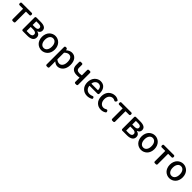

<svg xmlns="http://www.w3.org/2000/svg" viewBox="699 -2908 5477 5477"><g transform="rotate(45 3438.0 -169.0)"><path d="M241.2 0Q227.5 0 217.3 -10.3Q207 -20.5 207 -35.2V-453.1Q207 -458 202.1 -458H63.5Q48.8 -458 39.1 -468.3Q29.3 -478.5 29.3 -492.2V-515.6Q29.3 -529.3 39.1 -539.6Q48.8 -549.8 63.5 -549.8H463.9Q478.5 -549.8 488.8 -539.6Q499 -529.3 499 -515.6V-492.2Q499 -478.5 488.8 -468.3Q478.5 -458 463.9 -458H326.2Q322.3 -458 322.3 -453.1V-35.2Q322.3 -20.5 312 -10.3Q301.8 0 287.1 0Z M649.4 0Q634.8 0 624.5 -10.3Q614.3 -20.5 614.3 -35.2V-515.6Q614.3 -529.3 624.5 -539.6Q634.8 -549.8 649.4 -549.8H832Q929.7 -549.8 985.4 -516.1Q1041 -482.4 1041 -409.2Q1041 -367.2 1018.1 -336.9Q995.1 -306.6 952.1 -293.9Q949.2 -293 949.2 -290.5Q949.2 -288.1 952.1 -287.1Q1063.5 -259.8 1063.5 -158.2Q1063.5 -78.1 1003.4 -39.1Q943.4 0 842.8 0ZM726.6 -328.1Q726.6 -324.2 730.5 -324.2H818.4Q929.7 -324.2 929.7 -397.5Q929.7 -470.7 822.3 -470.7H730.5Q726.6 -470.7 726.6 -466.8ZM726.6 -84Q726.6 -80.1 730.5 -80.1H832Q891.6 -80.1 921.4 -102.1Q951.2 -124 951.2 -165Q951.2 -202.1 919.9 -223.6Q888.7 -245.1 828.1 -245.1H730.5Q726.6 -245.1 726.6 -240.2Z M1152.3 -274.4Q1152.3 -340.8 1173.8 -396.5Q1195.3 -452.1 1231 -488.3Q1266.6 -524.4 1313.5 -544.4Q1360.4 -564.5 1411.6 -564.5Q1462.9 -564.5 1509.3 -544.4Q1555.7 -524.4 1591.8 -488.3Q1627.9 -452.1 1649.4 -396.5Q1670.9 -340.8 1670.9 -274.4Q1670.9 -208 1649.4 -152.8Q1627.9 -97.7 1591.8 -62Q1555.7 -26.4 1509.3 -6.8Q1462.9 12.7 1411.6 12.7Q1360.4 12.7 1313.5 -6.8Q1266.6 -26.4 1231 -62Q1195.3 -97.7 1173.8 -152.8Q1152.3 -208 1152.3 -274.4ZM1411.1 -81.1Q1476.6 -81.1 1514.6 -133.8Q1552.7 -186.5 1552.7 -274.4Q1552.7 -362.3 1514.6 -415.5Q1476.6 -468.8 1411.1 -468.8Q1347.7 -468.8 1309.6 -415.5Q1271.5 -362.3 1271.5 -274.4Q1271.5 -186.5 1309.6 -133.8Q1347.7 -81.1 1411.1 -81.1Z M1839.8 225.6Q1825.2 225.6 1814.9 215.3Q1804.7 205.1 1804.7 190.4V-512.7Q1804.7 -527.3 1814.9 -537.6Q1825.2 -547.9 1839.8 -547.9H1864.3Q1878.9 -547.9 1890.1 -538.1Q1901.4 -528.3 1904.3 -513.7L1907.2 -489.3Q1908.2 -487.3 1909.7 -487.3Q1911.1 -487.3 1912.1 -488.3Q2000 -561.5 2080.1 -561.5Q2183.6 -561.5 2240.7 -485.8Q2297.9 -410.2 2297.9 -281.2Q2297.9 -212.9 2278.3 -155.8Q2258.8 -98.6 2225.6 -62Q2192.4 -25.4 2149.9 -4.9Q2107.4 15.6 2060.5 15.6Q1990.2 15.6 1918.9 -43.9Q1918 -44.9 1917 -43.9Q1916 -43 1916 -42L1918.9 47.9V190.4Q1918.9 205.1 1908.7 215.3Q1898.4 225.6 1883.8 225.6ZM2039.1 -79.1Q2100.6 -79.1 2139.6 -132.3Q2178.7 -185.5 2178.7 -279.3Q2178.7 -465.8 2049.8 -465.8Q1990.2 -465.8 1921.9 -401.4Q1918.9 -398.4 1918.9 -394.5V-133.8Q1918.9 -129.9 1921.9 -127Q1978.5 -79.1 2039.1 -79.1Z M2770.5 0Q2755.9 0 2745.6 -10.3Q2735.4 -20.5 2735.4 -35.2V-205.1Q2735.4 -209 2731.4 -208Q2683.6 -199.2 2630.9 -199.2Q2411.1 -199.2 2411.1 -397.5V-515.6Q2411.1 -529.3 2420.9 -539.6Q2430.7 -549.8 2445.3 -549.8H2491.2Q2504.9 -549.8 2515.1 -539.6Q2525.4 -529.3 2525.4 -515.6V-397.5Q2525.4 -341.8 2556.2 -316.4Q2586.9 -291 2654.3 -291Q2692.4 -291 2731.4 -298.8Q2735.4 -299.8 2735.4 -304.7V-515.6Q2735.4 -529.3 2745.6 -539.6Q2755.9 -549.8 2770.5 -549.8H2816.4Q2830.1 -549.8 2840.3 -539.6Q2850.6 -529.3 2850.6 -515.6V-35.2Q2850.6 -20.5 2840.3 -10.3Q2830.1 0 2816.4 0Z M3252.9 12.7Q3136.7 12.7 3060.5 -64.5Q2984.4 -141.6 2984.4 -274.4Q2984.4 -338.9 3005.4 -394.5Q3026.4 -450.2 3061.5 -486.8Q3096.7 -523.4 3141.6 -543.9Q3186.5 -564.5 3235.4 -564.5Q3342.8 -564.5 3401.4 -493.7Q3460 -422.9 3460 -302.7Q3460 -291 3459 -279.3Q3458 -264.6 3446.8 -254.9Q3435.5 -245.1 3419.9 -245.1H3101.6Q3097.7 -245.1 3097.7 -240.2Q3105.5 -164.1 3151.4 -120.6Q3197.3 -77.1 3267.6 -77.1Q3320.3 -77.1 3368.2 -100.6Q3380.9 -107.4 3394.5 -103.5Q3408.2 -99.6 3415 -87.9L3421.9 -75.2Q3428.7 -62.5 3425.3 -48.3Q3421.9 -34.2 3409.2 -27.3Q3334 12.7 3252.9 12.7ZM3096.7 -327.1Q3096.7 -324.2 3100.6 -324.2H3356.4Q3360.4 -324.2 3360.4 -328.1Q3360.4 -328.1 3360.4 -328.1Q3359.4 -398.4 3327.6 -436Q3295.9 -473.6 3237.3 -473.6Q3184.6 -473.6 3145.5 -435.5Q3096.7 -387.7 3096.7 -327.1Z M3811.5 12.7Q3697.3 12.7 3623 -64Q3548.8 -140.6 3548.8 -274.4Q3548.8 -340.8 3570.8 -396.5Q3592.8 -452.1 3630.4 -488.3Q3668 -524.4 3717.3 -544.4Q3766.6 -564.5 3821.3 -564.5Q3894.5 -564.5 3955.1 -522.5Q3966.8 -514.6 3968.3 -500Q3969.7 -485.4 3960.9 -473.6L3946.3 -453.1Q3937.5 -442.4 3923.3 -440.9Q3909.2 -439.5 3897.5 -447.3Q3863.3 -468.8 3826.2 -468.8Q3756.8 -468.8 3712.4 -415Q3668 -361.3 3668 -274.4Q3668 -187.5 3710.9 -134.3Q3753.9 -81.1 3823.2 -81.1Q3869.1 -81.1 3915 -110.4Q3926.8 -118.2 3940.4 -115.7Q3954.1 -113.3 3960.9 -101.6L3971.7 -85Q3977.5 -75.2 3977.5 -63.5Q3977.5 -60.5 3977.5 -56.6Q3974.6 -42 3962.9 -33.2Q3894.5 12.7 3811.5 12.7Z M4258.8 0Q4245.1 0 4234.9 -10.3Q4224.6 -20.5 4224.6 -35.2V-453.1Q4224.6 -458 4219.7 -458H4081.1Q4066.4 -458 4056.6 -468.3Q4046.9 -478.5 4046.9 -492.2V-515.6Q4046.9 -529.3 4056.6 -539.6Q4066.4 -549.8 4081.1 -549.8H4481.4Q4496.1 -549.8 4506.3 -539.6Q4516.6 -529.3 4516.6 -515.6V-492.2Q4516.6 -478.5 4506.3 -468.3Q4496.1 -458 4481.4 -458H4343.8Q4339.8 -458 4339.8 -453.1V-35.2Q4339.8 -20.5 4329.6 -10.3Q4319.3 0 4304.7 0Z M4667 0Q4652.3 0 4642.1 -10.3Q4631.8 -20.5 4631.8 -35.2V-515.6Q4631.8 -529.3 4642.1 -539.6Q4652.3 -549.8 4667 -549.8H4849.6Q4947.3 -549.8 5002.9 -516.1Q5058.6 -482.4 5058.6 -409.2Q5058.6 -367.2 5035.6 -336.9Q5012.7 -306.6 4969.7 -293.9Q4966.8 -293 4966.8 -290.5Q4966.8 -288.1 4969.7 -287.1Q5081.1 -259.8 5081.1 -158.2Q5081.1 -78.1 5021 -39.1Q4960.9 0 4860.4 0ZM4744.1 -328.1Q4744.1 -324.2 4748 -324.2H4835.9Q4947.3 -324.2 4947.3 -397.5Q4947.3 -470.7 4839.8 -470.7H4748Q4744.1 -470.7 4744.1 -466.8ZM4744.1 -84Q4744.1 -80.1 4748 -80.1H4849.6Q4909.2 -80.1 4939 -102.1Q4968.8 -124 4968.8 -165Q4968.8 -202.1 4937.5 -223.6Q4906.2 -245.1 4845.7 -245.1H4748Q4744.1 -245.1 4744.1 -240.2Z M5169.9 -274.4Q5169.9 -340.8 5191.4 -396.5Q5212.9 -452.1 5248.5 -488.3Q5284.2 -524.4 5331.1 -544.4Q5377.9 -564.5 5429.2 -564.5Q5480.5 -564.5 5526.9 -544.4Q5573.2 -524.4 5609.4 -488.3Q5645.5 -452.1 5667 -396.5Q5688.5 -340.8 5688.5 -274.4Q5688.5 -208 5667 -152.8Q5645.5 -97.7 5609.4 -62Q5573.2 -26.4 5526.9 -6.8Q5480.5 12.7 5429.2 12.7Q5377.9 12.7 5331.1 -6.8Q5284.2 -26.4 5248.5 -62Q5212.9 -97.7 5191.4 -152.8Q5169.9 -208 5169.9 -274.4ZM5428.7 -81.1Q5494.1 -81.1 5532.2 -133.8Q5570.3 -186.5 5570.3 -274.4Q5570.3 -362.3 5532.2 -415.5Q5494.1 -468.8 5428.7 -468.8Q5365.2 -468.8 5327.1 -415.5Q5289.1 -362.3 5289.1 -274.4Q5289.1 -186.5 5327.1 -133.8Q5365.2 -81.1 5428.7 -81.1Z M5976.6 0Q5962.9 0 5952.6 -10.3Q5942.4 -20.5 5942.4 -35.2V-453.1Q5942.4 -458 5937.5 -458H5798.8Q5784.2 -458 5774.4 -468.3Q5764.6 -478.5 5764.6 -492.2V-515.6Q5764.6 -529.3 5774.4 -539.6Q5784.2 -549.8 5798.8 -549.8H6199.2Q6213.9 -549.8 6224.1 -539.6Q6234.4 -529.3 6234.4 -515.6V-492.2Q6234.4 -478.5 6224.1 -468.3Q6213.9 -458 6199.2 -458H6061.5Q6057.6 -458 6057.6 -453.1V-35.2Q6057.6 -20.5 6047.4 -10.3Q6037.1 0 6022.5 0Z M6310.5 -274.4Q6310.5 -340.8 6332 -396.5Q6353.5 -452.1 6389.2 -488.3Q6424.8 -524.4 6471.7 -544.4Q6518.6 -564.5 6569.8 -564.5Q6621.1 -564.5 6667.5 -544.4Q6713.9 -524.4 6750 -488.3Q6786.1 -452.1 6807.6 -396.5Q6829.1 -340.8 6829.1 -274.4Q6829.1 -208 6807.6 -152.8Q6786.1 -97.7 6750 -62Q6713.9 -26.4 6667.5 -6.8Q6621.1 12.7 6569.8 12.7Q6518.6 12.7 6471.7 -6.8Q6424.8 -26.4 6389.2 -62Q6353.5 -97.7 6332 -152.8Q6310.5 -208 6310.5 -274.4ZM6569.3 -81.1Q6634.8 -81.1 6672.9 -133.8Q6710.9 -186.5 6710.9 -274.4Q6710.9 -362.3 6672.9 -415.5Q6634.8 -468.8 6569.3 -468.8Q6505.9 -468.8 6467.8 -415.5Q6429.7 -362.3 6429.7 -274.4Q6429.7 -186.5 6467.8 -133.8Q6505.9 -81.1 6569.3 -81.1Z"/></g></svg>

Font: Gen Jyuu GothicL Medium
Style: Regular
Weight: 500
Designer: [Source Han Sans]
Ryoko NISHIZUKA  (kana & ideographs); Paul D. Hunt (Latin, Greek & Cyrillic); Wenlong ZHANG  (bopomofo
Version: Version 1.002.20150607